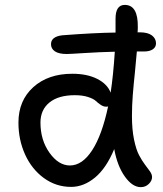

<svg xmlns="http://www.w3.org/2000/svg" viewBox="-20 -771 664 783"><path d="M270 -8.8Q208.5 -8.8 158.9 -44.9Q109.4 -81.1 82.3 -140.9Q55.2 -200.7 55.2 -271Q55.2 -360.8 115.7 -415.5Q176.3 -470.2 274.9 -470.2Q335.4 -470.2 376.7 -449.2Q418 -428.2 431.2 -393.1Q441.9 -462.9 448.2 -560.1Q385.3 -558.6 325 -554.7Q264.6 -550.8 252 -550.8Q220.2 -550.8 204.1 -561.5Q188 -572.3 188 -590.8Q188 -621.1 232.9 -627Q365.2 -637.2 451.2 -638.2V-694.8Q451.2 -751 488.8 -751Q543.5 -751 542 -660.2Q542 -646 541 -639.2H549.8Q583 -639.2 599.6 -626.5Q616.2 -613.8 616.2 -594.2Q616.2 -578.6 603 -569.8Q589.8 -561 566.9 -561H538.1Q535.6 -527.8 530.3 -477.1Q524.9 -426.3 521.5 -383.3Q518.1 -340.3 518.1 -296.9Q518.1 -243.2 526.6 -201.9Q535.2 -160.6 547.1 -138.2Q559.1 -115.7 571 -99.9Q583 -84 591.6 -72Q600.1 -60.1 600.1 -48.8Q600.1 -33.7 586.7 -20.8Q573.2 -7.8 554.2 -7.8Q520 -7.8 489.3 -50.8Q458.5 -93.8 445.8 -163.1Q413.6 -85 367.4 -46.9Q321.3 -8.8 270 -8.8ZM145 -271Q145 -199.7 181.9 -147.9Q218.8 -96.2 265.1 -96.2Q315.4 -96.2 355.7 -158Q396 -219.7 420.9 -336.9Q418 -335.9 413.1 -335.9Q401.9 -335.9 390.9 -343.3Q379.9 -350.6 370.6 -359.4Q361.3 -368.2 338.9 -375.5Q316.4 -382.8 285.2 -382.8Q218.3 -382.8 181.6 -353Q145 -323.2 145 -271Z"/></svg>

Font: Shantell Sans Irregular Bouncy
Style: Regular
Weight: 400
Designer: Stephen Nixon, Anya Danilova, Shantell Martin
Foundry: Arrow Type
Version: Version 1.006;[9816181b4]